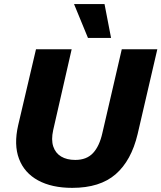

<svg xmlns="http://www.w3.org/2000/svg" viewBox="-20 -898 780 928"><path d="M329.2 10Q230.2 10 163.9 -26.2Q97.6 -62.4 71.9 -130.4Q46.2 -198.4 67.8 -292.6L154 -660H326.4L237 -268.8Q226.8 -222.2 237.4 -190.1Q248 -158 275.5 -141.5Q303 -125 343.8 -125Q398.6 -125 429.6 -158.2Q460.6 -191.4 474.8 -255L568.6 -660H740.4L645.2 -250Q614.8 -121.8 539 -55.9Q463.2 10 329.2 10ZM485.2 -878.4 516.8 -714.6H405.2L337.8 -878.4Z"/></svg>

Font: Work Sans
Style: Italic
Weight: 400
Italic angle: -13°
Designer: Wei Huang
Foundry: Wei Huang
Version: Version 2.012